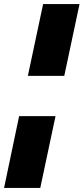

<svg xmlns="http://www.w3.org/2000/svg" viewBox="-41 -763 411 944"><path d="M96 -390 171 -743H350L275 -390ZM-21 161 53 -192H232L157 161Z"/></svg>

Font: Saira Black
Style: Italic
Weight: 900
Italic angle: -12°
Designer: Hector Gatti with collaboration of the Omnibus-Type team
Foundry: Omnibus-Type
Version: Version 1.100; ttfautohint (v1.8.3)